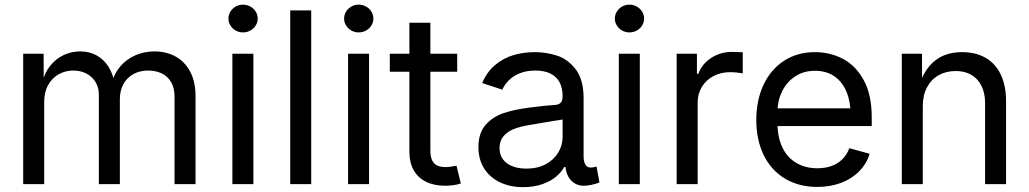

<svg xmlns="http://www.w3.org/2000/svg" viewBox="-20 -771 4310 804"><path d="M77.1 -545.9H162.6L163.1 -423.8H156.2Q167 -466.8 190.9 -496.3Q214.8 -525.9 247.3 -540.8Q279.8 -555.7 315.9 -555.7Q354.5 -555.7 384.5 -539.1Q414.6 -522.5 433.6 -492.7Q452.6 -462.9 460 -422.9H448.2Q458 -462.9 483.6 -492.9Q509.3 -522.9 546.4 -539.3Q583.5 -555.7 627 -555.7Q675.8 -555.7 714.6 -534.7Q753.4 -513.7 776.1 -471.4Q798.8 -429.2 798.8 -368.2V0H710.9V-365.7Q710.9 -403.3 696 -428Q681.2 -452.6 656.2 -464.1Q631.3 -475.6 600.6 -475.6Q564.5 -475.6 537.6 -460.2Q510.7 -444.8 496.3 -418Q481.9 -391.1 481.9 -356.4V0H394V-374.5Q394 -404.3 380.1 -427.2Q366.2 -450.2 342 -462.9Q317.9 -475.6 287.1 -475.6Q254.4 -475.6 226.6 -460.4Q198.7 -445.3 181.9 -415.5Q165 -385.7 165 -343.8V0H77.1Z M953.1 -545.9H1041V0H953.1ZM936.5 -693.4Q936.5 -709 944.8 -722.4Q953.1 -735.8 967 -743.7Q981 -751.5 997.6 -751.5Q1014.2 -751.5 1028.3 -743.7Q1042.5 -735.8 1050.8 -722.4Q1059.1 -709 1059.1 -693.4Q1059.1 -677.7 1050.8 -664.3Q1042.5 -650.9 1028.3 -643.1Q1014.2 -635.3 997.6 -635.3Q981 -635.3 967 -643.1Q953.1 -650.9 944.8 -664.3Q936.5 -677.7 936.5 -693.4Z M1283.2 0H1195.3V-727.5H1283.2Z M1437.5 -545.9H1525.4V0H1437.5ZM1420.9 -693.4Q1420.9 -709 1429.2 -722.4Q1437.5 -735.8 1451.4 -743.7Q1465.3 -751.5 1481.9 -751.5Q1498.5 -751.5 1512.7 -743.7Q1526.9 -735.8 1535.2 -722.4Q1543.5 -709 1543.5 -693.4Q1543.5 -677.7 1535.2 -664.3Q1526.9 -650.9 1512.7 -643.1Q1498.5 -635.3 1481.9 -635.3Q1465.3 -635.3 1451.4 -643.1Q1437.5 -650.9 1429.2 -664.3Q1420.9 -677.7 1420.9 -693.4Z M1782.2 -675.8V-141.6Q1782.2 -116.7 1788.8 -101.3Q1795.4 -85.9 1809.3 -78.6Q1823.2 -71.3 1846.7 -71.3Q1854.5 -71.3 1867.2 -73Q1879.9 -74.7 1891.6 -77.1L1909.7 -2.9Q1896.5 2 1878.9 4.4Q1861.3 6.8 1844.2 6.8Q1797.4 6.8 1763.7 -10Q1730 -26.9 1712.2 -58.6Q1694.3 -90.3 1694.3 -134.8V-675.8ZM1894.5 -470.7H1612.3V-545.9H1894.5Z M1983.4 -155.3Q1983.4 -213.9 2013.4 -248Q2043.5 -282.2 2088.9 -297.4Q2134.3 -312.5 2195.8 -320.3Q2232.4 -325.2 2259.5 -327.9Q2286.6 -330.6 2308.1 -332Q2315.9 -333 2321.5 -335.9Q2327.1 -338.9 2330.8 -344.7Q2334.5 -350.6 2335.4 -359.9Q2335.9 -362.3 2335.9 -368.7Q2335.9 -402.8 2323 -426.8Q2310.1 -450.7 2284.7 -463.1Q2259.3 -475.6 2221.7 -475.6Q2184.6 -475.6 2156.5 -464.1Q2128.4 -452.6 2110.6 -434.6Q2092.8 -416.5 2083.5 -395.5L1999 -423.3Q2019 -470.2 2054 -499.3Q2088.9 -528.3 2131.1 -540.5Q2173.3 -552.7 2219.2 -552.7Q2266.6 -552.7 2312 -538.3Q2357.4 -523.9 2390.6 -481Q2423.8 -438 2423.8 -359.9V-116.7Q2423.8 -93.8 2431.4 -81.5Q2439 -69.3 2453.6 -69.3Q2460 -69.3 2464.8 -70.3Q2469.7 -71.3 2478 -73.7L2490.2 -6.8Q2472.2 0 2455.3 3.4Q2438.5 6.8 2423.8 6.8Q2402.8 6.8 2386.2 -3.4Q2369.6 -13.7 2359.9 -31.2Q2350.1 -48.8 2348.1 -71.3H2342.3Q2331.1 -50.3 2308.6 -31.2Q2286.1 -12.2 2251 0.2Q2215.8 12.7 2169.4 12.7Q2117.2 12.7 2074.7 -7.1Q2032.2 -26.9 2007.8 -64.9Q1983.4 -103 1983.4 -155.3ZM2335.9 -197.3V-303.2L2348.6 -272.5Q2329.1 -270 2295.4 -264.2Q2261.7 -258.3 2231.9 -253.4Q2218.3 -251 2211.7 -250Q2205.1 -249 2191.9 -246.6Q2156.2 -240.7 2129.9 -230Q2103.5 -219.2 2087.6 -199.7Q2071.8 -180.2 2071.8 -150.9Q2071.8 -123 2086.2 -103.8Q2100.6 -84.5 2126 -74.7Q2151.4 -64.9 2184.6 -64.9Q2231 -64.9 2265.4 -83.5Q2299.8 -102.1 2317.9 -132.6Q2335.9 -163.1 2335.9 -197.3Z M2571.3 -545.9H2659.2V0H2571.3ZM2554.7 -693.4Q2554.7 -709 2563 -722.4Q2571.3 -735.8 2585.2 -743.7Q2599.1 -751.5 2615.7 -751.5Q2632.3 -751.5 2646.5 -743.7Q2660.6 -735.8 2668.9 -722.4Q2677.2 -709 2677.2 -693.4Q2677.2 -677.7 2668.9 -664.3Q2660.6 -650.9 2646.5 -643.1Q2632.3 -635.3 2615.7 -635.3Q2599.1 -635.3 2585.2 -643.1Q2571.3 -650.9 2563 -664.3Q2554.7 -677.7 2554.7 -693.4Z M2813.5 -545.9H2898.4V-461.9H2904.3Q2919.4 -503.4 2958.3 -528.6Q2997.1 -553.7 3045.9 -553.7Q3059.6 -553.7 3090.3 -552.2V-463.9Q3083 -465.3 3067.9 -467Q3052.7 -468.8 3037.6 -468.8Q2998.5 -468.8 2967.5 -452.4Q2936.5 -436 2918.9 -407Q2901.4 -377.9 2901.4 -341.8V0H2813.5Z M3147 -268.6Q3147 -351.6 3177.5 -416.3Q3208 -481 3263.7 -516.8Q3319.3 -552.7 3392.6 -552.7Q3455.1 -552.7 3508.8 -525.1Q3562.5 -497.6 3596.4 -436.3Q3630.4 -375 3630.4 -279.8V-243.2H3206.5V-317.4H3583L3542 -290Q3542 -344.7 3524.9 -386.2Q3507.8 -427.7 3474.4 -451.2Q3440.9 -474.6 3392.6 -474.6Q3345.2 -474.6 3309.6 -450.9Q3273.9 -427.2 3254.9 -388.2Q3235.8 -349.1 3235.8 -304.2V-254.9Q3235.8 -195.3 3256.6 -152.8Q3277.3 -110.4 3315.2 -88.4Q3353 -66.4 3403.3 -66.4Q3435.5 -66.4 3461.9 -75.9Q3488.3 -85.4 3507.3 -104.2Q3526.4 -123 3536.6 -150.4L3621.6 -127Q3608.9 -85.4 3578.4 -54.2Q3547.9 -22.9 3502.9 -5.6Q3458 11.7 3402.8 11.7Q3324.7 11.7 3266.8 -23.2Q3209 -58.1 3178 -121.6Q3147 -185.1 3147 -268.6Z M3844.2 0H3756.3V-545.9H3840.8L3841.3 -413.6H3829.1Q3845.2 -462.9 3871.3 -493.7Q3897.5 -524.4 3931.6 -538.6Q3965.8 -552.7 4008.3 -552.7Q4064.5 -552.7 4105.7 -529.8Q4147 -506.8 4169.9 -460.4Q4192.9 -414.1 4192.9 -346.7V0H4105V-339.4Q4105 -380.9 4090.1 -411.1Q4075.2 -441.4 4047.6 -457.5Q4020 -473.6 3981.9 -473.6Q3942.4 -473.6 3911.1 -456.3Q3879.9 -439 3862.1 -405.8Q3844.2 -372.6 3844.2 -327.1Z"/></svg>

Font: Raveo Variable
Style: Regular
Weight: 400
Designer: Jakub Foglar, Rasmus Andersson (Inter)
Foundry: Jakubfoglar.com
Version: Version 1.000;Glyphs 3.2.3 (3260)